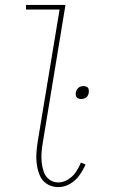

<svg xmlns="http://www.w3.org/2000/svg" viewBox="-20 -755 472 783"><path d="M218 8Q242 8 265 -5Q288 -18 303 -39Q318 -60 329 -84L310 -92Q302 -72 289.5 -53.5Q277 -35 257.5 -23Q238 -11 218 -11Q197 -11 181 -23Q165 -35 158.5 -54Q152 -73 150 -93Q148 -113 149.5 -134Q151 -155 155 -176L247 -735H86V-716H223L134 -179Q130 -154 128.5 -130Q127 -106 130.5 -82Q134 -58 143.5 -37Q153 -16 173 -4Q193 8 218 8ZM311 -351Q318 -351 325.5 -354Q333 -357 337 -363.5Q341 -370 342 -377Q343 -384 341.5 -391Q340 -398 333.5 -401Q327 -404 320 -404Q313 -404 306 -401Q299 -398 294.5 -391Q290 -384 289 -377Q288 -370 290 -363.5Q292 -357 298 -354Q304 -351 311 -351Z"/></svg>

Font: Iosevka Sparkle Thin
Style: Italic
Weight: 100
Italic angle: -9°
Designer: Belleve Invis
Foundry: Belleve Invis
Version: Version 4.5.0; ttfautohint (v1.8.3)